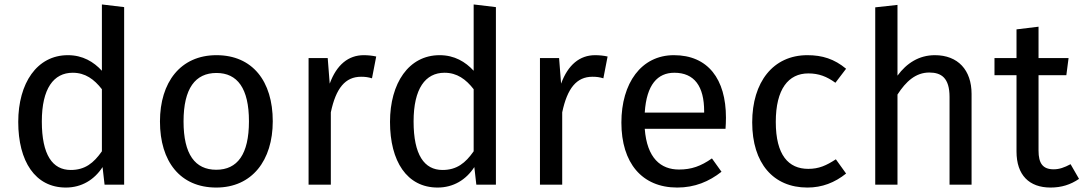

<svg xmlns="http://www.w3.org/2000/svg" viewBox="-20 -830 4870 863"><path d="M438 -810V-512C401 -552 352 -582 285 -582C146 -582 62 -456 62 -282C62 -105 138 13 276 13C347 13 404 -22 441 -79L450 0H538V-798ZM298 -66C216 -66 168 -134 168 -284C168 -432 221 -503 307 -503C363 -503 403 -474 438 -429V-150C401 -97 362 -66 298 -66Z M953 -582C791 -582 699 -460 699 -284C699 -104 790 13 952 13C1113 13 1206 -109 1206 -285C1206 -465 1115 -582 953 -582ZM953 -502C1047 -502 1099 -433 1099 -285C1099 -136 1047 -67 952 -67C857 -67 805 -136 805 -284C805 -433 858 -502 953 -502Z M1615 -582C1546 -582 1493 -539 1462 -454L1453 -569H1367V0H1467V-325C1490 -434 1532 -485 1603 -485C1623 -485 1635 -483 1652 -478L1671 -576C1654 -580 1633 -582 1615 -582Z M2109 -810V-512C2072 -552 2023 -582 1956 -582C1817 -582 1733 -456 1733 -282C1733 -105 1809 13 1947 13C2018 13 2075 -22 2112 -79L2121 0H2209V-798ZM1969 -66C1887 -66 1839 -134 1839 -284C1839 -432 1892 -503 1978 -503C2034 -503 2074 -474 2109 -429V-150C2072 -97 2033 -66 1969 -66Z M2655 -582C2586 -582 2533 -539 2502 -454L2493 -569H2407V0H2507V-325C2530 -434 2572 -485 2643 -485C2663 -485 2675 -483 2692 -478L2711 -576C2694 -580 2673 -582 2655 -582Z M3243 -301C3243 -475 3162 -582 3009 -582C2862 -582 2773 -456 2773 -279C2773 -98 2865 13 3024 13C3103 13 3167 -14 3223 -58L3180 -118C3130 -83 3088 -68 3032 -68C2950 -68 2888 -119 2878 -251H3241C3242 -264 3243 -282 3243 -301ZM3145 -324H2878C2886 -450 2936 -503 3011 -503C3101 -503 3145 -442 3145 -330Z M3609 -582C3455 -582 3361 -461 3361 -280C3361 -96 3456 13 3609 13C3675 13 3732 -9 3783 -50L3737 -114C3694 -86 3661 -71 3613 -71C3524 -71 3467 -133 3467 -282C3467 -430 3524 -500 3613 -500C3661 -500 3696 -486 3735 -458L3783 -521C3730 -565 3676 -582 3609 -582Z M4182 -582C4111 -582 4055 -546 4014 -490V-808L3914 -797V0H4014V-405C4052 -464 4096 -504 4157 -504C4211 -504 4248 -480 4248 -394V0H4347V-408C4347 -515 4286 -582 4182 -582Z M4792 -92C4764 -77 4741 -69 4716 -69C4667 -69 4648 -96 4648 -153V-492H4773L4783 -569H4648V-710L4549 -698V-569H4450V-492H4549V-149C4549 -43 4606 13 4702 13C4751 13 4792 0 4830 -26Z"/></svg>

Font: Glow Sans SC Normal Medium
Style: Regular
Weight: 600
Designer: Ryoko NISHIZUKA (kana, bopomofo & ideographs); Paul D. Hunt (Latin, Greek & Cyrillic); Sandoll Communications, Soo-young
Version: Version 0.93